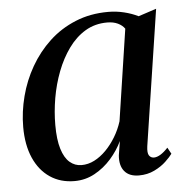

<svg xmlns="http://www.w3.org/2000/svg" viewBox="-44 -580 617 633"><g transform="rotate(-5 264.0 -263.0)"><path d="M426.5 -83Q423.5 -61 429.2 -52.5Q435 -44 445.5 -44Q455 -44 466.8 -51Q478.5 -58 492 -72.5L503.5 -51.5Q496.5 -41.5 481 -26.8Q465.5 -12 442.5 -0.8Q419.5 10.5 391 10.5Q359 10.5 343.2 -8.5Q327.5 -27.5 330.5 -61.5L338 -108Q323.5 -77.5 299.8 -50.5Q276 -23.5 245 -6.5Q214 10.5 178 10.5Q131.5 10.5 97 -12.8Q62.5 -36 43.5 -79Q24.5 -122 24.5 -181.5Q24.5 -232 37.8 -283Q51 -334 77 -379.2Q103 -424.5 140.8 -459.8Q178.5 -495 227.8 -515.2Q277 -535.5 336.5 -535.5Q363.5 -535.5 389 -529.2Q414.5 -523 435.5 -512.5L495 -532ZM388 -475.5Q380 -487 365.2 -494Q350.5 -501 330 -501Q289.5 -501 257.5 -481.8Q225.5 -462.5 201.8 -429.5Q178 -396.5 162 -354.8Q146 -313 138.2 -267.8Q130.5 -222.5 130.5 -179Q130.5 -130.5 140 -99.8Q149.5 -69 166.5 -54.5Q183.5 -40 205.5 -40Q227.5 -40 248 -50.5Q268.5 -61 286.8 -79.5Q305 -98 319.5 -122Q334 -146 342.5 -173Z"/></g></svg>

Font: Merriweather 96pt
Style: Italic
Weight: 400
Italic angle: -7.8°
Version: Version 2.101